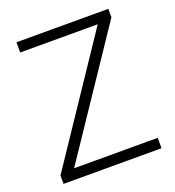

<svg xmlns="http://www.w3.org/2000/svg" viewBox="-130 -816 836 919"><g transform="rotate(-20 287.5 -357.0)"><path d="M536 0V-53H110L525 -671V-714H57V-662H452L37 -43V0Z"/></g></svg>

Font: Noto Sans Gujarati Light
Style: Regular
Weight: 300
Designer: Jelle Bosma - Monotype Design Team, Universal Thirst
Foundry: Monotype Imaging Inc.
Version: Version 2.106